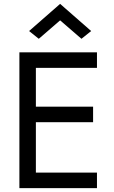

<svg xmlns="http://www.w3.org/2000/svg" viewBox="-20 -970 590 990"><path d="M290 -865 180 -770 130 -810 290 -950 450 -810 400 -770ZM165 -340V-80H480V0H80V-700H480V-620H165V-420H460V-340Z"/></svg>

Font: renner_400book
Style: Book
Weight: 400
Version: Version 003.000 ; ttfautohint (v0.97) -l 8 -r 50 -G 200 -x 1